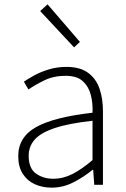

<svg xmlns="http://www.w3.org/2000/svg" viewBox="-20 -851 582 884"><path d="M218 13Q176 13 141 -2.5Q106 -18 85 -50.5Q64 -83 64 -132Q64 -220 146.5 -266Q229 -312 406 -332Q408 -374 398.5 -412.5Q389 -451 362 -476.5Q335 -502 282 -502Q227 -502 183 -480.5Q139 -459 111 -439L90 -475Q109 -488 138 -504Q167 -520 205 -531.5Q243 -543 286 -543Q349 -543 386 -515.5Q423 -488 438.5 -442Q454 -396 454 -340V0H414L409 -69H406Q366 -36 318 -11.5Q270 13 218 13ZM225 -28Q271 -28 314 -50Q357 -72 406 -114V-295Q297 -283 232.5 -261.5Q168 -240 140 -208.5Q112 -177 112 -134Q112 -76 145.5 -52Q179 -28 225 -28ZM321 -633 165 -800 199 -831 348 -658Z"/></svg>

Font: Noto Sans TC ExtraLight
Style: Regular
Weight: 250
Designer: Ryoko NISHIZUKA  (kana, bopomofo & ideographs); Paul D. Hunt (Latin, Greek & Cyrillic); Sandoll Communications , Soo-you
Foundry: Adobe
Version: Version 2.004-H2;hotconv 1.0.118;makeotfexe 2.5.65603